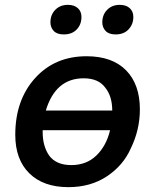

<svg xmlns="http://www.w3.org/2000/svg" viewBox="-20 -762 628 792"><path d="M262 10Q354 10 421.5 -35Q489 -80 520 -151Q557 -227 557 -311Q557 -414 500 -472Q443 -530 337 -530Q206 -530 124.5 -439.5Q43 -349 43 -206Q43 -104 101 -47Q159 10 262 10ZM274 -81Q212 -81 183 -120Q156 -159 156 -217V-225H434Q419 -161 378 -121Q337 -81 274 -81ZM443 -306H169Q209 -439 325 -439Q385 -439 413 -402Q443 -366 443 -306ZM243 -620Q277 -620 296.5 -640.5Q316 -661 316 -692Q316 -715 301 -728.5Q286 -742 260 -742Q228 -742 208 -721.5Q188 -701 188 -670Q188 -649 201.5 -634.5Q215 -620 243 -620ZM457 -620Q491 -620 510.5 -641Q530 -662 530 -692Q530 -715 515 -728.5Q500 -742 474 -742Q442 -742 422 -721.5Q402 -701 402 -670Q402 -649 415.5 -634.5Q429 -620 457 -620Z"/></svg>

Font: Brisa Sans Medium
Style: Italic
Weight: 600
Italic angle: -8°
Designer: Dalton Maag Ltd
Foundry: Dalton Maag Ltd
Version: Version 1.101;July 10, 2019;FontCreator 11.5.0.2425 64-bit